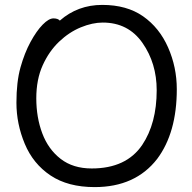

<svg xmlns="http://www.w3.org/2000/svg" viewBox="-20 -739 785 783"><path d="M354 -52Q495 -52 560 -148Q619 -236 619 -371Q619 -481 561 -564Q503 -647 399 -647Q357 -647 309.5 -627.5Q262 -608 221 -569Q180 -530 154 -472.5Q128 -415 128 -338Q128 -260 152.5 -195Q177 -130 227.5 -91Q278 -52 354 -52ZM366 24Q257 24 186 -23.5Q115 -71 81 -152.5Q47 -234 47 -320Q47 -405 63.5 -464Q80 -523 104.5 -568Q129 -613 154 -638.5Q179 -664 198 -664Q216 -664 224 -655Q297 -719 397 -719Q497 -719 563.5 -672.5Q630 -626 665.5 -545.5Q701 -465 701 -375Q701 -198 621 -91Q532 24 366 24Z"/></svg>

Font: LXGW WenKai Medium
Style: Regular
Weight: 500
Designer: LXGW / Fontworks Inc.
Foundry: LXGW / Fontworks Inc.
Version: Version 1.501; October 10, 2024